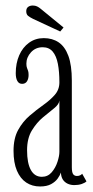

<svg xmlns="http://www.w3.org/2000/svg" viewBox="-20 -665 338 695"><path d="M125 10Q96.5 10 75 -4.2Q53.5 -18.5 41.2 -47.2Q29 -76 29 -119Q29 -164.5 45.8 -194.8Q62.5 -225 87.2 -246.2Q112 -267.5 136.8 -285Q161.5 -302.5 178.2 -321.5Q195 -340.5 195 -367Q195 -405.5 189.5 -434Q184 -462.5 170.8 -478.2Q157.5 -494 134.5 -494Q109 -494 92.2 -475.8Q75.5 -457.5 75.5 -434.5Q75.5 -424.5 77.8 -419Q80 -413.5 81.8 -408.2Q83.5 -403 83.5 -393.5Q83.5 -380 77.8 -370.8Q72 -361.5 60 -361.5Q48.5 -361.5 42.8 -371.8Q37 -382 37 -400Q37 -436 49.5 -464.8Q62 -493.5 85 -510.2Q108 -527 138.5 -527Q169.5 -527 192.2 -511.8Q215 -496.5 227.5 -462.8Q240 -429 240 -373V-60Q240 -41 244.8 -34.5Q249.5 -28 258.5 -28Q266 -28 270.8 -30.8Q275.5 -33.5 277.5 -36L293 -8.5Q287.5 -3 275.8 1Q264 5 249 5Q235.5 5 224.5 -0.2Q213.5 -5.5 207.2 -15.5Q201 -25.5 200.5 -40.5Q197.5 -31 189 -19Q180.5 -7 165 1.5Q149.5 10 125 10ZM131.5 -25Q153 -25 167 -41.2Q181 -57.5 188 -79Q195 -100.5 195 -115.5V-301.5Q194 -287.5 176 -273.2Q158 -259 135.5 -240.2Q113 -221.5 95.5 -193Q78 -164.5 78 -121Q78 -74 91.8 -49.5Q105.5 -25 131.5 -25ZM198 -551 100 -596.5Q88 -602.5 81.5 -607.8Q75 -613 75 -624.5Q75 -635 81.8 -640Q88.5 -645 98.5 -645Q107.5 -645 114.2 -641.8Q121 -638.5 127.5 -633L210 -565.5Z"/></svg>

Font: Imbue Thin 10pt ExtraLight
Style: Regular
Weight: 250
Version: Version 1.102